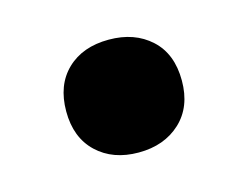

<svg xmlns="http://www.w3.org/2000/svg" viewBox="-45 -540 429 332"><g transform="rotate(-15 169.5 -374.0)"><path d="M66 -374Q66 -327 94.5 -300Q123 -273 169 -273Q215 -273 244 -300Q273 -327 273 -374Q273 -422 244 -448.5Q215 -475 169 -475Q122 -475 94 -448Q66 -421 66 -374Z"/></g></svg>

Font: Geom ExtraBold
Style: Bold
Weight: 800
Version: Version 1.102